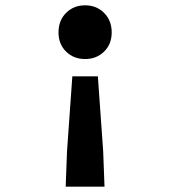

<svg xmlns="http://www.w3.org/2000/svg" viewBox="-20 -528 640 722"><path d="M227 174 232 41 252 -241H348L368 41L373 174ZM200 -406Q200 -451 228.5 -479.5Q257 -508 300 -508Q343 -508 371.5 -479.5Q400 -451 400 -406Q400 -362 371.5 -334Q343 -306 300 -306Q257 -306 228.5 -334Q200 -362 200 -406Z"/></svg>

Font: TypoPRO Source Code Pro
Style: Bold
Weight: 700
Monospace: yes
Designer: Paul D. Hunt, Teo Tuominen
Foundry: Adobe Systems Incorporated
Version: Version 2.010;PS 1.0;hotconv 1.0.84;makeotf.lib2.5.63406